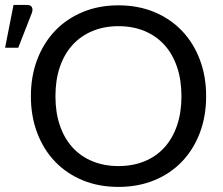

<svg xmlns="http://www.w3.org/2000/svg" viewBox="-78 -746 897 774"><path d="M753 -358Q753 -277.5 727.5 -210.2Q702 -143 655.5 -94.5Q609 -46 543.8 -19.2Q478.5 7.5 399.5 7.5Q320.5 7.5 255.5 -19.2Q190.5 -46 144 -94.5Q97.5 -143 72 -210.2Q46.5 -277.5 46.5 -358Q46.5 -438.5 72 -505.8Q97.5 -573 144 -621.8Q190.5 -670.5 255.5 -697.5Q320.5 -724.5 399.5 -724.5Q478.5 -724.5 543.8 -697.5Q609 -670.5 655.5 -621.8Q702 -573 727.5 -505.8Q753 -438.5 753 -358ZM653.5 -358Q653.5 -424 635.5 -476.5Q617.5 -529 584.5 -565.2Q551.5 -601.5 504.5 -621Q457.5 -640.5 399.5 -640.5Q342 -640.5 295 -621Q248 -601.5 214.8 -565.2Q181.5 -529 163.5 -476.5Q145.5 -424 145.5 -358Q145.5 -292 163.5 -239.8Q181.5 -187.5 214.8 -151.2Q248 -115 295 -95.8Q342 -76.5 399.5 -76.5Q457.5 -76.5 504.5 -95.8Q551.5 -115 584.5 -151.2Q617.5 -187.5 635.5 -239.8Q653.5 -292 653.5 -358ZM-57.5 -553.5 -23.5 -726H32Q45.5 -726 50.5 -717.2Q55.5 -708.5 50.5 -694L-4.5 -553.5Z"/></svg>

Font: Lato 2
Style: Regular
Weight: 400
Designer: Lukasz Dziedzic with Adam Twardoch and Botio Nikoltchev
Foundry: tyPoland Lukasz Dziedzic
Version: Version 2.015; 2015-08-06; http://www.latofonts.com/